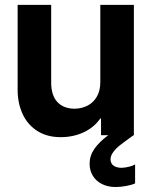

<svg xmlns="http://www.w3.org/2000/svg" viewBox="-20 -543 611 771"><path d="M50.8 -182.6V-523.4H185.5V-211.9Q185.5 -160.2 210.2 -133.5Q234.9 -106.9 279.3 -106.4Q308.6 -106.9 332 -119.1Q355.5 -131.3 369.1 -155.3Q382.8 -179.2 382.8 -212.9V-523.4H517.6V0H516.6L506.8 6.8Q477.5 27.8 461.4 40.5Q445.3 53.2 434.6 67.9Q423.8 82.5 423.8 97.7Q424.3 113.3 435.5 121.8Q446.8 130.4 467.8 130.9Q482.4 130.4 498.3 126.5Q514.2 122.6 522.5 117.2V193.4Q509.3 199.7 486.1 203.9Q462.9 208 444.3 208Q413.6 208 389.9 196.3Q366.2 184.6 353 163.3Q339.8 142.1 339.8 114.3Q339.8 82.5 358.9 54.9Q377.9 27.3 414.6 0H385.7V-67.4H382.8Q357.9 -31.2 315.9 -11.7Q273.9 7.8 223.6 7.8Q168.9 7.8 129.9 -17.1Q90.8 -42 70.8 -85.2Q50.8 -128.4 50.8 -182.6Z"/></svg>

Font: Reddit Sans Chocolate
Style: Bold
Weight: 700
Designer: Stephen Hutchings
Foundry: Reddit
Version: Version 1.011